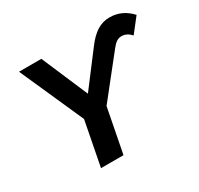

<svg xmlns="http://www.w3.org/2000/svg" viewBox="-148 -880 1100 1061"><g transform="rotate(-30 402.0 -349.0)"><path d="M803.7 -635.3 732.9 -544.9Q719.2 -560.1 704.1 -567.6Q689 -575.2 672.4 -575.2Q653.8 -575.2 639.2 -565.2Q624.5 -555.2 608.4 -534.2L408.2 -282.2L353.5 0H210L264.6 -282.2L84 -688H226.6L353 -392.6L514.2 -605Q549.3 -651.9 585.9 -675Q622.6 -698.2 666.5 -698.2Q746.6 -698.2 803.7 -635.3Z"/></g></svg>

Font: Arimo
Style: Italic
Weight: 400
Italic angle: -12°
Designer: Steve Matteson
Foundry: Monotype Imaging Inc.
Version: Version 1.33